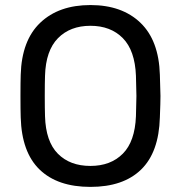

<svg xmlns="http://www.w3.org/2000/svg" viewBox="-20 -730 715 760"><path d="M62 -434.1Q65.9 -570.3 139.4 -640.1Q212.9 -710 337.9 -710Q462.9 -710 535.9 -639.9Q608.9 -569.8 612.8 -434.1Q614.7 -376 615.2 -350.1Q615.2 -325.2 612.8 -265.1Q608.9 -127 538.3 -58.6Q467.8 9.8 337.9 9.8Q208 9.8 137 -58.6Q65.9 -127 62 -265.1Q61 -294.9 61 -350.1Q61 -405.3 62 -434.1ZM157.2 -350.1Q157.2 -300.3 158.2 -270Q161.1 -169.9 209 -121.6Q256.8 -73.2 337.9 -73.2Q418 -73.2 466.1 -121.6Q514.2 -169.9 518.1 -270Q520 -330.1 520 -350.1Q520 -372.1 518.1 -430.2Q514.2 -530.3 466.1 -579.1Q418 -627.9 337.9 -627.9Q257.8 -627.9 209.5 -578.9Q161.1 -529.8 158.2 -430.2Q157.2 -401.4 157.2 -350.1Z"/></svg>

Font: Rubik AZ
Style: Regular
Weight: 400
Designer: Hubert and Fischer
Foundry: Hubert & Fischer
Version: Version 2.000